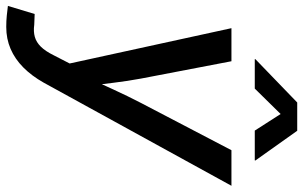

<svg xmlns="http://www.w3.org/2000/svg" viewBox="-214 -582 990 627"><g transform="rotate(90 281.5 -269.0)"><path d="M-12.2 200.7 14.2 113.3 49.8 114.7Q71.3 117.7 88.9 112.8Q106.4 107.9 121.1 93Q135.7 78.1 148.9 51.3L175.8 -1L60.5 -529.3H168.5L225.1 -233.9Q233.4 -189 238.8 -144Q244.1 -99.1 250 -54.2H219.7Q240.2 -99.1 261 -144.3Q281.7 -189.5 304.7 -233.9L459 -529.3H575.2L238.3 84Q216.3 123 188.7 150.4Q161.1 177.7 128.2 191.9Q95.2 206.1 56.6 206.1Q37.1 206.1 19 204.3Q1 202.6 -12.2 200.7ZM257.8 -605.5H161.6V-607.4L303.2 -744.1H395.5L492.7 -607.4L492.2 -605.5H395L340.8 -689.9Z"/></g></svg>

Font: Inter 24pt Medium
Style: Italic
Weight: 500
Italic angle: -9.3988°
Designer: Rasmus Andersson
Foundry: rsms
Version: Version 4.001;git-66647c0bb